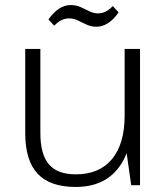

<svg xmlns="http://www.w3.org/2000/svg" viewBox="-20 -734 665 761"><path d="M140 -207Q140 -122 174 -82.5Q208 -43 280 -43Q374 -43 424 -103.5Q474 -164 474 -276L506 -341V-276Q506 -140 448 -66.5Q390 7 280 7Q178 7 129 -45.5Q80 -98 80 -207V-540H140ZM535 0H500L474 -183V-540H535ZM172 -657Q192 -685 214 -699.5Q236 -714 260 -714Q282 -714 299.5 -706Q317 -698 334 -689.5Q351 -681 368 -681Q384 -681 398.5 -688Q413 -695 427 -710L450 -685Q431 -657 408.5 -642.5Q386 -628 362 -628Q341 -628 323 -636.5Q305 -645 288.5 -653Q272 -661 254 -661Q238 -661 223.5 -654Q209 -647 195 -632Z"/></svg>

Font: Pathway Extreme 8pt Thin
Style: Regular
Weight: 100
Designer: Eduardo Rodriguez Tunni
Foundry: Eduardo Rodriguez Tunni
Version: Version 1.000